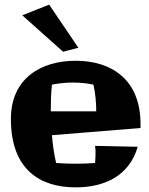

<svg xmlns="http://www.w3.org/2000/svg" viewBox="-20 -781 644 828"><path d="M586 -246C586 -438 461 -519 306 -519C158 -519 27 -444 27 -268C27 -51 151 27 306 27C433 27 538 -24 574 -148L390 -152C392 -140 392 -129 392 -117C392 -104 391 -91 390 -78C361 -76 334 -75 305 -75C278 -75 251 -76 222 -78C213 -118 207 -158 204 -198L586 -229ZM199 -301C199 -343 200 -380 204 -416C235 -422 265 -425 295 -425C325 -425 355 -422 383 -416C391 -379 395 -341 395 -301H199ZM76 -715 252 -558 318 -575 192 -761Z"/></svg>

Font: Galindo
Style: Regular
Weight: 400
Designer: Astigmatic (AOETI)
Foundry: Astigmatic (AOETI)
Version: Version 1.000